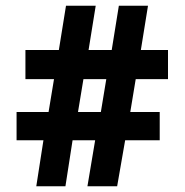

<svg xmlns="http://www.w3.org/2000/svg" viewBox="-20 -652 646 672"><path d="M132 -161H38V-260H150L169 -375H69V-477H186L211 -632H315L290 -477H371L396 -632H498L473 -477H568V-375H455L436 -260H539V-161H418L390 0H286L313 -161H234L209 0H107ZM333 -260 352 -375H272L253 -260Z"/></svg>

Font: Noto Sans Bengali SemiCondensed
Style: Bold
Weight: 700
Width: 4
Designer: Jelle Bosma - Monotype Design Team
Foundry: Monotype Imaging Inc.
Version: Version 2.003